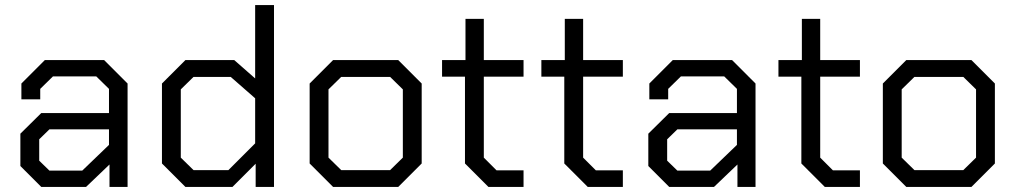

<svg xmlns="http://www.w3.org/2000/svg" viewBox="-20 -734 3992 754"><path d="M60 -82V-209L142 -290H408V-385L358 -434H188L138 -385V-344H64V-406L156 -498H389L481 -406V0H410V-88L318 0H142ZM303 -64 408 -165V-226H174L134 -187V-103L174 -64Z M616 -92V-406L708 -498H900L982 -426V-714H1056V0H984V-91L893 0H708ZM877 -66 982 -171V-348L886 -432H740L690 -383V-115L740 -66Z M1196 -92V-406L1288 -498H1544L1636 -406V-92L1544 0H1288ZM1512 -66 1562 -115V-383L1512 -432H1320L1270 -383V-115L1320 -66Z M1806 -92V-433H1716V-498H1808V-660H1880V-498H2036V-433H1880V-115L1930 -65H2036V0H1898Z M2196 -92V-433H2106V-498H2198V-660H2270V-498H2426V-433H2270V-115L2320 -65H2426V0H2288Z M2526 -82V-209L2608 -290H2874V-385L2824 -434H2654L2604 -385V-344H2530V-406L2622 -498H2855L2947 -406V0H2876V-88L2784 0H2608ZM2769 -64 2874 -165V-226H2640L2600 -187V-103L2640 -64Z M3127 -92V-433H3037V-498H3129V-660H3201V-498H3357V-433H3201V-115L3251 -65H3357V0H3219Z M3447 -92V-406L3539 -498H3795L3887 -406V-92L3795 0H3539ZM3763 -66 3813 -115V-383L3763 -432H3571L3521 -383V-115L3571 -66Z"/></svg>

Font: Chakra Petch
Style: Regular
Weight: 400
Designer: Katatrad Aksorn Co.,Ltd.
Foundry: Cadson Demak Co.,Ltd.
Version: Version 1.000; ttfautohint (v1.6)